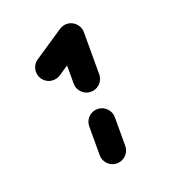

<svg xmlns="http://www.w3.org/2000/svg" viewBox="-103 -596 594 672"><g transform="rotate(-20 194.5 -259.5)"><path d="M219.6 0Q206.7 0 195.7 -6.5Q184.8 -13 178.5 -23.9Q172.2 -34.8 172.2 -47.8V-154.4Q172.2 -167.4 178.5 -178.3Q184.8 -189.3 195.7 -195.7Q206.7 -202.2 219.6 -202.2Q232.6 -202.2 243.5 -195.7Q254.4 -189.3 260.9 -178.3Q267.4 -167.4 267.4 -154.4V-47.8Q267.4 -34.8 260.9 -23.9Q254.4 -13 243.5 -6.5Q232.6 0 219.6 0ZM219.6 -518.9Q232.6 -518.9 243.5 -512.4Q254.4 -505.9 260.9 -495Q267.4 -484.1 267.4 -471.1Q267.4 -459.3 261.7 -448.7Q255.9 -438.1 246.3 -431.5L136.3 -357.8Q123.7 -350 109.6 -350Q90 -350 76.1 -363.9Q62.2 -377.8 62.2 -397.4Q62.2 -409.6 67.8 -420.2Q73.3 -430.7 83 -437L193 -510.7Q206.3 -518.9 219.6 -518.9ZM219.6 -266.7Q200 -266.7 186.1 -280.6Q172.2 -294.4 172.2 -314.1V-470.7Q172.2 -483.7 178.5 -494.6Q184.8 -505.6 195.7 -512Q206.7 -518.5 219.6 -518.5Q232.6 -518.5 243.5 -512Q254.4 -505.6 260.9 -494.6Q267.4 -483.7 267.4 -470.7V-314.1Q267.4 -301.1 260.9 -290.2Q254.4 -279.3 243.5 -273Q232.6 -266.7 219.6 -266.7Z"/></g></svg>

Font: 26F Galaxy Sans Extra Bold
Style: Regular
Weight: 800
Designer: C₂₉H₂₅N₃O₅
Version: Version 1.100